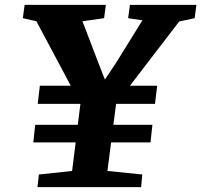

<svg xmlns="http://www.w3.org/2000/svg" viewBox="-20 -768 826 788"><path d="M133.8 0H559.1L564 -51.8L420.9 -66.4L436 -183.6H597.7L605.5 -255.9H445.3L456.5 -341.8H616.2L625 -416H513.2L715.3 -679.7L778.8 -693.4L786.1 -748H513.2L505.9 -693.4L564.5 -684.6L456.1 -509.8L410.6 -441.4L383.8 -509.8L318.4 -680.7L407.2 -693.4L414.6 -748H81.1L73.7 -693.4L129.4 -680.7L270.5 -416H143.6L134.8 -341.8H310.1L299.3 -255.9H124.5L116.7 -183.6H290.5L275.9 -66.4L139.6 -51.8Z"/></svg>

Font: Merriweather
Style: Heavy Italic
Weight: 900
Italic angle: -7.5°
Designer: Eben Sorkin
Foundry: Eben Sorkin
Version: Version 1.001